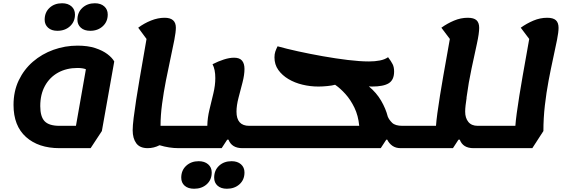

<svg xmlns="http://www.w3.org/2000/svg" viewBox="-20 -884 3452 1178"><path d="M345 25Q216 25 139.5 -43.5Q63 -112 63 -240Q63 -324 95 -391Q127 -458 182 -505.5Q237 -553 308 -578.5Q379 -604 456 -604Q519 -604 564.5 -589Q610 -574 639 -552Q668 -530 681 -507L605 -80L536 25ZM345 -112H446L507 -459Q498 -463 484.5 -465Q471 -467 456 -467Q388 -467 336.5 -438.5Q285 -410 256 -357.5Q227 -305 227 -233Q227 -168 254 -140Q281 -112 345 -112ZM534 -695Q497 -695 476 -714Q455 -733 455 -763Q455 -808 485.5 -836Q516 -864 562 -864Q598 -864 619.5 -845Q641 -826 641 -795Q641 -751 610.5 -723Q580 -695 534 -695ZM332 -695Q296 -695 275 -714Q254 -733 254 -763Q254 -808 284 -836Q314 -864 361 -864Q397 -864 418.5 -845Q440 -826 440 -795Q440 -751 409.5 -723Q379 -695 332 -695Z M886 25Q838 25 816 -5Q794 -35 794 -85Q794 -112 800 -161Q806 -210 815.5 -271.5Q825 -333 836.5 -399.5Q848 -466 859 -529.5Q870 -593 879 -645L828 -714Q864 -741 906.5 -758Q949 -775 990 -775Q1059 -775 1059 -714Q1059 -688 1049.5 -638.5Q1040 -589 1026 -525Q1012 -461 998 -389.5Q984 -318 974.5 -247Q965 -176 965 -114V-112H1135Q1150 -112 1153 -94Q1156 -76 1150 -43Q1145 -12 1136.5 6.5Q1128 25 1112 25H1076Q1018 25 959 7Q924 25 886 25Z M1113 25Q1098 25 1095 6.5Q1092 -12 1097 -44Q1102 -75 1111 -93.5Q1120 -112 1135 -112H1252V-114Q1253 -161 1265 -211Q1277 -261 1289 -310.5Q1301 -360 1301 -405Q1301 -458 1284 -490Q1319 -508 1353.5 -519Q1388 -530 1416 -530Q1450 -530 1465 -512Q1480 -494 1480 -461Q1480 -425 1468 -378.5Q1456 -332 1443.5 -284.5Q1431 -237 1431 -199Q1431 -112 1509 -112H1579L1557 25H1467Q1402 25 1382 -27H1374L1340 25ZM1557 25 1580 -112Q1595 -112 1598 -94Q1601 -76 1596 -43Q1590 -12 1581.5 6.5Q1573 25 1557 25ZM1372 274Q1336 274 1315 255.5Q1294 237 1294 206Q1294 161 1324 133Q1354 105 1401 105Q1437 105 1458.5 124Q1480 143 1480 174Q1480 219 1449.5 246.5Q1419 274 1372 274ZM1171 274Q1134 274 1113 255.5Q1092 237 1092 206Q1092 161 1122.5 133Q1153 105 1199 105Q1235 105 1257 124Q1279 143 1279 174Q1279 219 1248.5 246.5Q1218 274 1171 274Z M1558 25Q1543 25 1540 6.5Q1537 -12 1542 -44Q1547 -75 1556 -93.5Q1565 -112 1580 -112H2184Q2178 -175 2154.5 -223.5Q2131 -272 2099.5 -307Q2068 -342 2036 -364Q2019 -359 1988.5 -356Q1958 -353 1934 -353Q1884 -353 1836 -364.5Q1788 -376 1749.5 -399Q1711 -422 1687.5 -455Q1664 -488 1664 -532Q1664 -552 1669 -567Q1674 -582 1683 -600Q1736 -585 1809 -569Q1882 -553 1961 -539Q2040 -525 2114 -516Q2188 -507 2244 -507Q2281 -507 2311 -513Q2341 -519 2361 -533Q2380 -508 2389 -490Q2398 -472 2398 -445Q2398 -394 2365.5 -373.5Q2333 -353 2262 -353Q2256 -353 2251.5 -353.5Q2247 -354 2243 -354Q2290 -315 2318.5 -266Q2347 -217 2359 -169Q2367 -149 2386 -130.5Q2405 -112 2449 -112H2522Q2537 -112 2540 -94Q2543 -76 2538 -43Q2533 -12 2524 6.5Q2515 25 2500 25H2438Q2408 25 2387.5 10.5Q2367 -4 2356 -27H2350L2316 25Z M2501 25Q2486 25 2483 6.5Q2480 -12 2485 -44Q2490 -75 2499 -93.5Q2508 -112 2523 -112H2655Q2657 -142 2663.5 -190Q2670 -238 2679.5 -297.5Q2689 -357 2700 -419.5Q2711 -482 2721.5 -540.5Q2732 -599 2740 -645L2688 -714Q2724 -740 2765.5 -757.5Q2807 -775 2850 -775Q2887 -775 2903.5 -760Q2920 -745 2920 -713Q2920 -680 2906 -615.5Q2892 -551 2873.5 -465Q2855 -379 2842 -283L2843 -285Q2839 -259 2836.5 -237.5Q2834 -216 2834 -199Q2834 -160 2853.5 -136Q2873 -112 2911 -112H3009L2987 25H2885Q2820 25 2801 -27H2793L2759 25ZM2987 25 3009 -112Q3025 -112 3027.5 -94Q3030 -76 3025 -43Q3020 -12 3011 6.5Q3002 25 2987 25Z M2988 25Q2973 25 2970 6.5Q2967 -12 2972 -44Q2977 -75 2986 -93.5Q2995 -112 3010 -112H3142Q3144 -142 3150.5 -190Q3157 -238 3166.5 -297.5Q3176 -357 3187 -419.5Q3198 -482 3208.5 -540.5Q3219 -599 3227 -645L3175 -714Q3211 -740 3252.5 -757.5Q3294 -775 3337 -775Q3374 -775 3390.5 -760Q3407 -745 3407 -713Q3407 -687 3397.5 -639Q3388 -591 3374 -527.5Q3360 -464 3346 -390Q3332 -316 3323 -237.5Q3314 -159 3314 -80L3246 25Z"/></svg>

Font: Lemonada SemiBold
Style: Regular
Weight: 600
Designer: Mohamed Gaber (Arabic), Eduardo Tunni (Latin)
Foundry: Kief Type Foundry
Version: Version 4.005; ttfautohint (v1.8.3)